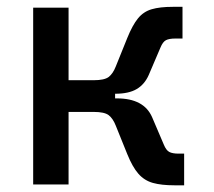

<svg xmlns="http://www.w3.org/2000/svg" viewBox="-20 -540 626 562"><path d="M261.7 -265.6 254.4 -305.2Q285.6 -305.2 298.1 -314.7Q310.5 -324.2 318.8 -345.2L352.5 -428.7Q367.7 -466.3 383.8 -486.1Q399.9 -505.9 423.8 -512.9Q447.8 -520 485.8 -520H514.2V-427.2H493.2Q475.1 -427.2 465.8 -422.4Q456.5 -417.5 449.7 -400.9L415.5 -320.8Q403.3 -293 380.1 -279.3Q356.9 -265.6 317.4 -265.6ZM77.1 0V-517.6H180.7V0ZM173.3 -212.4V-305.2H316.9V-212.4ZM490.7 2.4Q452.6 2.4 427.5 -4.6Q402.3 -11.7 385 -31.5Q367.7 -51.3 352.5 -88.9L318.8 -172.4Q310.5 -193.4 298.1 -202.9Q285.6 -212.4 254.4 -212.4L261.7 -252H322.3Q401.4 -252 425.3 -196.8L459.5 -116.7Q466.3 -100.1 475.6 -95.2Q484.9 -90.3 502.9 -90.3H519V2.4Z"/></svg>

Font: Cascadia Code
Style: Regular
Weight: 400
Designer: Aaron Bell
Foundry: Saja Typeworks
Version: Version 2404.023